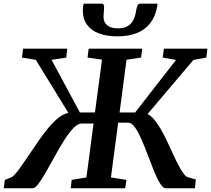

<svg xmlns="http://www.w3.org/2000/svg" viewBox="-49 -1002 1124 1022"><path d="M-29 0 -23 -44.5 10 -57.5Q20.5 -62 34.8 -78.8Q49 -95.5 66.8 -121.2Q84.5 -147 105 -177Q129 -212.5 154.8 -250Q180.5 -287.5 207.5 -320.2Q234.5 -353 261.8 -374.8Q289 -396.5 315 -401L141.5 -683.5L68 -695.5L74 -743H309L303.5 -695.5L225.5 -683.5L376 -403.5H456.5L494 -684.5L417 -695.5L423 -743H708L702 -695.5L624.5 -684L587.5 -403.5H670.5L888 -683L817 -695.5L823.5 -743H1055L1049 -695.5L980.5 -683L736.5 -395Q754 -386.5 771.5 -365.8Q789 -345 805.5 -316.8Q822 -288.5 837.2 -256.8Q852.5 -225 866.5 -194Q878 -168.5 889.2 -145.5Q900.5 -122.5 911 -104.2Q921.5 -86 931 -74.2Q940.5 -62.5 948 -59.5L993.5 -46.5L988.5 0H833Q819 0 803.2 -25.2Q787.5 -50.5 771.2 -90.2Q755 -130 738.5 -174.5Q722 -219 704.5 -259Q687 -299 669.5 -324Q652 -349 633.5 -349H580L541.5 -57.5L624 -44.5L617.5 0H327.5L332.5 -44.5L411 -57.5L449 -344.5H386Q365 -344.5 341.2 -319.5Q317.5 -294.5 292.8 -255.5Q268 -216.5 243.8 -172.2Q219.5 -128 197.2 -88.8Q175 -49.5 156.5 -24.8Q138 0 124.5 0ZM493 -982.5Q500.5 -982.5 503 -976.2Q505.5 -970 505 -961Q505 -951 503.5 -936.8Q502 -922.5 502 -912.5Q502 -883.5 522 -867.2Q542 -851 578 -851Q613 -851 633.2 -864.5Q653.5 -878 663 -900.2Q672.5 -922.5 676 -947.5Q678 -960.5 682.5 -971.5Q687 -982.5 697 -982.5H789Q789 -979 788.8 -974.8Q788.5 -970.5 787 -964.5Q777.5 -912.5 750 -877.8Q722.5 -843 678.8 -825.8Q635 -808.5 576 -808.5Q520.5 -808.5 479.2 -823.5Q438 -838.5 415 -869.2Q392 -900 392 -946Q392 -954.5 392.8 -964Q393.5 -973.5 396.5 -982.5Z"/></svg>

Font: Merriweather 20pt SemiBold
Style: Italic
Weight: 600
Italic angle: -7.8°
Version: Version 2.101